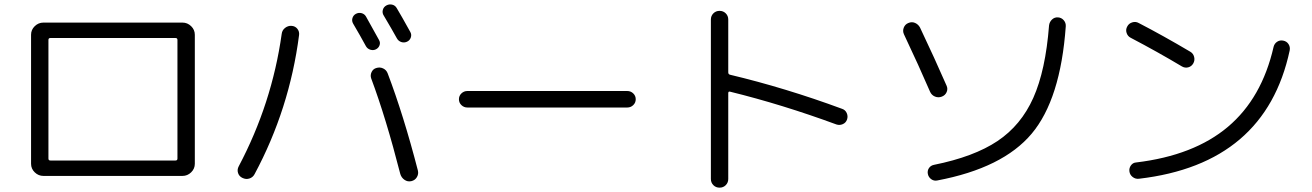

<svg xmlns="http://www.w3.org/2000/svg" viewBox="-20 -817 6040 884"><path d="M203 -633V-87Q203 -78 212 -78H788Q797 -78 797 -87V-633Q797 -642 788 -642H212Q203 -642 203 -633ZM180 -7Q157 -7 140 -23.5Q123 -40 123 -63V-657Q123 -680 140 -696.5Q157 -713 180 -713H820Q843 -713 860 -696.5Q877 -680 877 -657V-63Q877 -40 860 -23.5Q843 -7 820 -7H203Z M1665 -604Q1639 -652 1606 -708Q1599 -720 1602.5 -733Q1606 -746 1618 -753Q1631 -760 1644.5 -756.5Q1658 -753 1665 -741L1725 -633Q1732 -621 1727.5 -608.5Q1723 -596 1711 -590Q1699 -584 1685.5 -588Q1672 -592 1665 -604ZM1807 -641Q1785 -681 1747 -745Q1739 -757 1742.5 -771Q1746 -785 1759 -792Q1772 -799 1786 -795.5Q1800 -792 1807 -779Q1827 -746 1869 -670Q1876 -658 1871.5 -644.5Q1867 -631 1854 -625Q1841 -619 1827.5 -623.5Q1814 -628 1807 -641ZM1713 -504Q1729 -509 1744 -502Q1759 -495 1765 -479Q1838 -287 1904 -32Q1908 -16 1899.5 -1.5Q1891 13 1874 17Q1857 21 1842.5 11Q1828 1 1823 -16Q1757 -274 1689 -456Q1684 -471 1691 -485.5Q1698 -500 1713 -504ZM1096 2Q1081 -5 1076 -20.5Q1071 -36 1079 -51Q1232 -340 1277 -661Q1279 -678 1292.5 -688.5Q1306 -699 1322 -698Q1339 -697 1349 -684.5Q1359 -672 1357 -656Q1313 -315 1152 -15Q1144 0 1128 5Q1112 10 1096 2Z M2132 -322Q2116 -322 2104.5 -333Q2093 -344 2093 -360Q2093 -376 2104.5 -387Q2116 -398 2132 -398H2868Q2884 -398 2895.5 -387Q2907 -376 2907 -360Q2907 -344 2895.5 -333Q2884 -322 2868 -322Z M3253 7V-727Q3253 -744 3264.5 -755.5Q3276 -767 3293 -767Q3310 -767 3321.5 -755.5Q3333 -744 3333 -727V-484Q3333 -475 3341 -473Q3597 -412 3857 -316Q3872 -311 3878.5 -296.5Q3885 -282 3880 -267Q3875 -252 3860.5 -245.5Q3846 -239 3831 -244Q3581 -336 3341 -395Q3333 -397 3333 -388V7Q3333 24 3321.5 35.5Q3310 47 3293 47Q3276 47 3264.5 35.5Q3253 24 3253 7Z M4887 -696Q4863 -360 4730 -201.5Q4597 -43 4295 14Q4280 17 4267.5 8Q4255 -1 4252 -16Q4249 -31 4257 -43Q4265 -55 4280 -58Q4464 -95 4572.5 -167.5Q4681 -240 4737.5 -366.5Q4794 -493 4810 -700Q4812 -716 4823.5 -727Q4835 -738 4851 -737Q4867 -736 4877.5 -724Q4888 -712 4887 -696ZM4262 -395Q4212 -511 4142 -659Q4135 -674 4141 -689.5Q4147 -705 4162 -711Q4178 -718 4193 -711.5Q4208 -705 4216 -690Q4283 -549 4338 -423Q4345 -408 4338.5 -393Q4332 -378 4316 -372Q4300 -366 4284.5 -372.5Q4269 -379 4262 -395Z M5186 -643Q5172 -650 5167 -665.5Q5162 -681 5170 -695Q5177 -709 5193 -714Q5209 -719 5223 -711Q5335 -653 5460 -579Q5474 -571 5478 -555Q5482 -539 5474 -525Q5466 -511 5451 -507Q5436 -503 5422 -511Q5310 -578 5186 -643ZM5888 -630Q5904 -627 5912.5 -614Q5921 -601 5918 -585Q5806 -62 5224 6Q5208 8 5195 -2Q5182 -12 5180 -28Q5178 -43 5187 -55.5Q5196 -68 5211 -69Q5477 -101 5633.5 -233Q5790 -365 5844 -602Q5848 -617 5860.5 -625Q5873 -633 5888 -630Z"/></svg>

Font: Rounded Mplus 1c
Style: Regular
Weight: 400
Version: Version 1.059.20150529